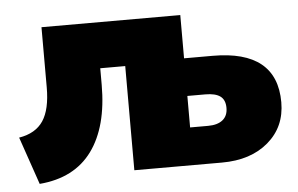

<svg xmlns="http://www.w3.org/2000/svg" viewBox="-43 -571 1010 650"><g transform="rotate(-5 462.0 -246.0)"><path d="M66.9 18.1 11.2 -144Q67.9 -153.3 93.5 -191.9Q119.1 -230.5 119.1 -305.2V-509.8H590.8V-362.8H688Q905.8 -362.8 905.8 -186Q905.8 -102.5 845.9 -51.3Q786.1 0 688 0H390.1V-354H305.2V-297.9Q305.2 -155.3 245.4 -73.5Q185.5 8.3 66.9 18.1ZM590.8 -127.9H651.9Q684.1 -127.9 701.7 -142.1Q719.2 -156.2 719.2 -183.1Q719.2 -210.4 702.6 -222.7Q686 -234.9 651.9 -234.9H590.8Z"/></g></svg>

Font: Mulish ExtraBlack
Style: Regular
Weight: 1000
Designer: Vernon Adams
Foundry: Vernon Adams
Version: Version 3.603; ttfautohint (v1.8.3)